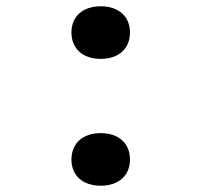

<svg xmlns="http://www.w3.org/2000/svg" viewBox="-20 -580 640 610"><path d="M300 -393C358 -393 393 -426 393 -477C393 -527 358 -560 300 -560C242 -560 207 -527 207 -477C207 -426 242 -393 300 -393ZM300 10C358 10 393 -23 393 -73C393 -124 358 -157 300 -157C242 -157 207 -124 207 -73C207 -23 242 10 300 10Z"/></svg>

Font: JetBrains Mono
Style: Bold
Weight: 558
Monospace: yes
Designer: Philipp Nurullin, Konstantin Bulenkov
Foundry: JetBrains
Version: Version 2.305